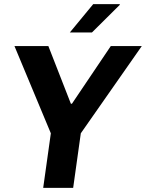

<svg xmlns="http://www.w3.org/2000/svg" viewBox="-20 -909 706 929"><path d="M189 0 226 -264 50 -686H214L323 -407H328L516 -686H666L371 -264L334 0ZM318 -752 431 -889H559L560 -886L425 -752Z"/></svg>

Font: Chivo SemiBold
Style: Italic
Weight: 600
Italic angle: -8.05°
Designer: Hector Gatti
Foundry: Omnibus-Type
Version: Version 2.002